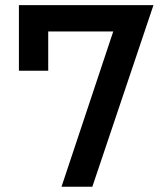

<svg xmlns="http://www.w3.org/2000/svg" viewBox="-20 -713 626 733"><path d="M214.8 0 445.8 -693.4H565.9L332.5 0ZM52.2 -442.9V-678.7H164.1V-442.9ZM52.2 -592.8V-693.4H565.9L494.1 -592.8Z"/></svg>

Font: Cascadia Code Medium
Style: Regular
Weight: 500
Monospace: yes
Designer: Aaron Bell
Foundry: Saja Typeworks
Version: Version 2407.024